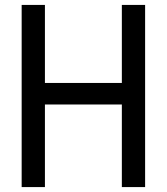

<svg xmlns="http://www.w3.org/2000/svg" viewBox="-20 -760 678 780"><path d="M68 0V-740H162.5V-423H475V-740H569.5V0H475V-335.5H162.5V0Z"/></svg>

Font: Encode Sans Condensed Medium
Style: Regular
Weight: 500
Width: 3
Designer: Multiple Designers
Foundry: Impallari Type
Version: Version 3.000; ttfautohint (v1.8.3) -l 8 -r 50 -G 200 -x 14 